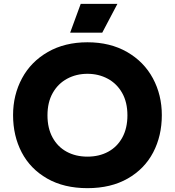

<svg xmlns="http://www.w3.org/2000/svg" viewBox="-20 -966 910 999"><path d="M227 -366Q227 -299 253.5 -250.5Q280 -202 327 -176.5Q374 -151 435 -151Q496 -151 543 -176.5Q590 -202 616.5 -250.5Q643 -299 643 -366Q643 -434 615.5 -482.5Q588 -531 540.5 -556.5Q493 -582 435 -582Q377 -582 329.5 -556.5Q282 -531 254.5 -482.5Q227 -434 227 -366ZM48 -367Q48 -472 94.5 -558.5Q141 -645 229 -695.5Q317 -746 435 -746Q553 -746 641 -695.5Q729 -645 775.5 -558.5Q822 -472 822 -367Q822 -259 777 -173Q732 -87 644.5 -37Q557 13 435 13Q313 13 225.5 -37Q138 -87 93 -173Q48 -259 48 -367ZM591 -946 512 -796H345L400 -946Z"/></svg>

Font: Kreadon
Style: Regular
Weight: 400
Designer: kohakuno
Foundry: StudioGnu
Version: Version 1.000;Glyphs 3.1.2 (3151)